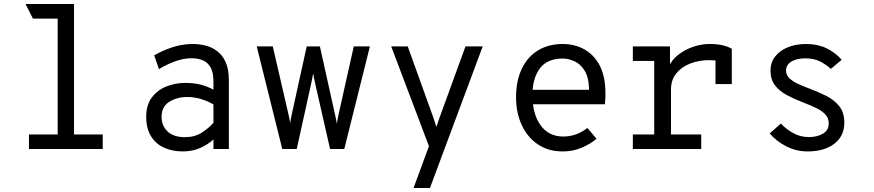

<svg xmlns="http://www.w3.org/2000/svg" viewBox="-20 -742 4352 956"><path d="M267.2 0V-696.5L348.5 -722V0ZM124.2 0V-72.5H491.5V0ZM143.8 -649.5 107.2 -722H348.5L320.8 -649.5Z M890.2 12Q836.8 12 795.7 -7.2Q754.6 -26.4 731.3 -64.7Q708 -103 708 -160.2Q708 -219.2 735.9 -256.5Q763.9 -293.8 808.4 -311.5Q852.9 -329.2 903 -329.2Q940.5 -329.2 974.2 -321.8Q1007.9 -314.2 1042.8 -295.5V-335.2Q1042.8 -382.4 1027.8 -407.7Q1012.8 -433 987.8 -442.5Q962.8 -452 933.5 -452Q892.5 -452 848.1 -435.2Q803.8 -418.4 771.5 -397.8L747.8 -466.2Q781.4 -486.8 832.8 -504.9Q884.1 -523 941.2 -523Q970.4 -523 1001.4 -515.7Q1032.5 -508.4 1059.4 -489Q1086.2 -469.6 1102.9 -434.2Q1119.5 -398.8 1119.5 -342.2V0H1042.8V-47.5Q1014.6 -21.9 976.2 -4.9Q937.9 12 890.2 12ZM900.8 -59Q949.5 -59 985.1 -81.8Q1020.6 -104.6 1042.8 -131V-221.8Q1019.1 -236.8 983.9 -247.9Q948.8 -259 912.8 -259Q861.2 -259 822.9 -235.1Q784.5 -211.2 784.5 -160.2Q784.5 -115.1 814.8 -87.1Q845.1 -59 900.8 -59Z M1385.5 0 1258.2 -511H1338.2L1416.8 -170.8Q1418.8 -162.6 1420.8 -151.8Q1422.9 -141 1424.5 -129.8Q1427 -143.2 1428.8 -153Q1430.5 -162.8 1432.8 -173.2L1507.2 -511H1572.8L1648 -172.2Q1650.6 -162.4 1652.9 -150.8Q1655.2 -139.1 1657.2 -125.8Q1659 -138.4 1661.2 -149.7Q1663.4 -161 1665.8 -172.2L1741.5 -511H1821.8L1694.2 0H1623.5L1549.5 -325Q1547.2 -335 1544.6 -348.9Q1541.9 -362.8 1539.2 -376.2Q1537 -362 1534.2 -348.7Q1531.4 -335.4 1529.5 -326.5L1457.5 0Z M2039.2 194 2115.8 -14.2 1927.8 -511H2010.2L2136.2 -160.8Q2140.2 -149.4 2144.4 -136.7Q2148.6 -124 2152.8 -109.8Q2157.1 -123.1 2161.5 -135.9Q2165.9 -148.6 2170.2 -160.8L2297.8 -511H2383.5L2120.8 194Z M2782.2 12Q2708.9 12 2656.8 -24.1Q2604.6 -60.1 2577.1 -120.9Q2549.5 -181.8 2549.5 -256Q2549.5 -340.5 2578.4 -400.2Q2607.2 -460 2659.6 -491.5Q2711.9 -523 2782.2 -523Q2840 -523 2888.2 -497Q2936.5 -471 2965.5 -416.8Q2994.5 -362.5 2994.5 -277.2Q2994.5 -267.9 2994.2 -254.1Q2993.9 -240.2 2992 -223H2613.5V-294.8H2913Q2912.1 -356 2891.2 -389.8Q2870.4 -423.6 2840.3 -437.1Q2810.2 -450.5 2782.2 -450.5Q2704.6 -450.5 2667.9 -401.2Q2631.2 -352 2631.2 -269.2Q2631.2 -173.5 2671.9 -117.9Q2712.6 -62.2 2784.8 -62.2Q2815.4 -62.2 2845.5 -72.2Q2875.6 -82.1 2904.5 -104.8L2950.2 -51.2Q2918.6 -24.1 2875.3 -6.1Q2832 12 2782.2 12Z M3131 0V-72.5H3237.5V-438.5H3131V-511H3316V-396.5L3310 -410.8Q3325.9 -445.2 3358.6 -470.4Q3391.2 -495.6 3432.1 -509.3Q3473 -523 3513.5 -523Q3552.4 -523 3580 -516.1Q3607.6 -509.1 3623.8 -499V-323.5H3542.5V-474.8L3567.5 -436Q3554.8 -439.6 3540.7 -441.1Q3526.6 -442.5 3511 -442.5Q3460.4 -442.5 3417 -425.8Q3373.6 -409 3347.3 -376.5Q3321 -344 3321 -296.8V-72.5H3471.5V0Z M4001 12Q3944.6 12 3895 -13.4Q3845.4 -38.9 3812.5 -77.5L3868.2 -127Q3891.5 -101.1 3927.9 -80.3Q3964.2 -59.5 4007 -59.5Q4049 -59.5 4077.8 -76.6Q4106.5 -93.8 4106.5 -127.5Q4106.5 -155 4088.2 -173.6Q4069.9 -192.2 4040.2 -206Q4010.6 -219.8 3976.5 -232.8Q3932.9 -249.6 3896.5 -269.3Q3860.1 -289 3838.3 -317.9Q3816.5 -346.9 3816.5 -390.5Q3816.5 -430.9 3839.6 -460.6Q3862.6 -490.4 3902.9 -506.7Q3943.1 -523 3994 -523Q4050.6 -523 4095.1 -501.8Q4139.6 -480.5 4170.8 -444.2L4116.8 -399Q4096.9 -418 4065.7 -434.8Q4034.5 -451.5 3990.2 -451.5Q3946.8 -451.5 3920.4 -435.5Q3894 -419.5 3894 -390.8Q3894 -367.8 3911 -351.9Q3928 -336 3955.2 -323.6Q3982.5 -311.2 4013.8 -299.5Q4054.4 -284.2 4093.6 -264.8Q4132.8 -245.4 4158.4 -213.8Q4184 -182.2 4184 -130.8Q4184 -65.1 4134.6 -26.6Q4085.2 12 4001 12Z"/></svg>

Font: Overpass Mono Light
Style: Regular
Weight: 300
Monospace: yes
Designer: Delve Withrington, Dave Bailey
Foundry: Delve Fonts LLC
Version: Version 4.000